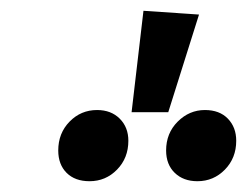

<svg xmlns="http://www.w3.org/2000/svg" viewBox="-20 -950 458 356"><path d="M246 -930 349 -923 292 -742H224ZM218 -689Q218 -657 197 -635.5Q176 -614 146 -614Q119 -614 103.5 -629.5Q88 -645 88 -671Q88 -703 109 -724.5Q130 -746 160 -746Q186 -746 202 -730Q218 -714 218 -689ZM418 -689Q418 -657 397 -635.5Q376 -614 346 -614Q320 -614 304 -629.5Q288 -645 288 -671Q288 -703 309.5 -724.5Q331 -746 360 -746Q387 -746 402.5 -730Q418 -714 418 -689Z"/></svg>

Font: Fira Sans Extra Condensed Medium
Style: Italic
Weight: 500
Width: 3
Italic angle: -8°
Designer: Carrois Corporate & Edenspiekermann AG
Foundry: Carrois Corporate GbR & Edenspiekermann AG
Version: Version 4.203